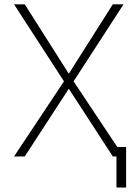

<svg xmlns="http://www.w3.org/2000/svg" viewBox="-20 -713 626 875"><path d="M43.9 0 271.5 -342.3 43.9 -693.4H92.8L293.5 -377L494.1 -693.4H543L315.4 -342.3L514.6 -43H554.7V141.6H510.7V0H494.1L293.5 -308.6L92.8 0Z"/></svg>

Font: Caskaydia Cove ExtraLight
Style: Regular
Weight: 200
Monospace: yes
Designer: Aaron Bell
Foundry: Saja Typeworks
Version: Version 4.300; ttfautohint (v1.8.3)